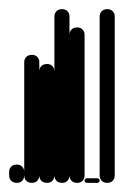

<svg xmlns="http://www.w3.org/2000/svg" viewBox="-20 -400 271 420"><path d="M0 -17H33V-24H0ZM17 -33Q9 -33 4.5 -28.5Q0 -24 0 -17Q0 -9 4.5 -4.5Q9 0 17 0Q24 0 28.5 -4.5Q33 -9 33 -17Q33 -24 28.5 -28.5Q24 -33 17 -33ZM17 -40Q9 -40 4.5 -35.5Q0 -31 0 -24Q0 -16 4.5 -11.5Q9 -7 17 -7Q24 -7 28.5 -11.5Q33 -16 33 -24Q33 -31 28.5 -35.5Q24 -40 17 -40Z M33 -17H66V-264H33ZM50 -33Q42 -33 37.5 -28.5Q33 -24 33 -17Q33 -9 37.5 -4.5Q42 0 50 0Q57 0 61.5 -4.5Q66 -9 66 -17Q66 -24 61.5 -28.5Q57 -33 50 -33ZM50 -280Q42 -280 37.5 -275.5Q33 -271 33 -264Q33 -256 37.5 -251.5Q42 -247 50 -247Q57 -247 61.5 -251.5Q66 -256 66 -264Q66 -271 61.5 -275.5Q57 -280 50 -280Z M66 -17H99V-244H66ZM83 -33Q75 -33 70.5 -28.5Q66 -24 66 -17Q66 -9 70.5 -4.5Q75 0 83 0Q90 0 94.5 -4.5Q99 -9 99 -17Q99 -24 94.5 -28.5Q90 -33 83 -33ZM83 -260Q75 -260 70.5 -255.5Q66 -251 66 -244Q66 -236 70.5 -231.5Q75 -227 83 -227Q90 -227 94.5 -231.5Q99 -236 99 -244Q99 -251 94.5 -255.5Q90 -260 83 -260Z M99 -17H132V-364H99ZM116 -33Q108 -33 103.5 -28.5Q99 -24 99 -17Q99 -9 103.5 -4.5Q108 0 116 0Q123 0 127.5 -4.5Q132 -9 132 -17Q132 -24 127.5 -28.5Q123 -33 116 -33ZM116 -380Q108 -380 103.5 -375.5Q99 -371 99 -364Q99 -356 103.5 -351.5Q108 -347 116 -347Q123 -347 127.5 -351.5Q132 -356 132 -364Q132 -371 127.5 -375.5Q123 -380 116 -380Z M132 -17H165V-324H132ZM149 -33Q141 -33 136.5 -28.5Q132 -24 132 -17Q132 -9 136.5 -4.5Q141 0 149 0Q156 0 160.5 -4.5Q165 -9 165 -17Q165 -24 160.5 -28.5Q156 -33 149 -33ZM149 -340Q141 -340 136.5 -335.5Q132 -331 132 -324Q132 -316 136.5 -311.5Q141 -307 149 -307Q156 -307 160.5 -311.5Q165 -316 165 -324Q165 -331 160.5 -335.5Q156 -340 149 -340Z M170 -10Q168 -10 166.5 -8.5Q165 -7 165 -5Q165 -3 166.5 -1.5Q168 0 170 0H193Q195 0 196.5 -1.5Q198 -3 198 -5Q198 -7 196.5 -8.5Q195 -10 193 -10Z M198 -17H231V-364H198ZM215 -33Q207 -33 202.5 -28.5Q198 -24 198 -17Q198 -9 202.5 -4.5Q207 0 215 0Q222 0 226.5 -4.5Q231 -9 231 -17Q231 -24 226.5 -28.5Q222 -33 215 -33ZM215 -380Q207 -380 202.5 -375.5Q198 -371 198 -364Q198 -356 202.5 -351.5Q207 -347 215 -347Q222 -347 226.5 -351.5Q231 -356 231 -364Q231 -371 226.5 -375.5Q222 -380 215 -380Z"/></svg>

Font: Wavefont Light
Style: Regular
Weight: 300
Version: Version 3.004;gftools[0.9.33]